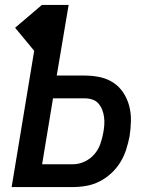

<svg xmlns="http://www.w3.org/2000/svg" viewBox="-20 -755 640 775"><path d="M27 0 118 -550 41 -643 149 -735H257L209 -450H323Q354 -450 384 -443.5Q414 -437 438 -421Q462 -405 478 -380.5Q494 -356 501.5 -327.5Q509 -299 508.5 -268Q508 -237 503 -205Q498 -179 489.5 -152Q481 -125 466 -100.5Q451 -76 429.5 -56Q408 -36 382.5 -23Q357 -10 329.5 -5Q302 0 275 0ZM150 -92H275Q298 -92 321 -102.5Q344 -113 360.5 -132Q377 -151 385 -174Q393 -197 397 -220Q400 -236 401 -251.5Q402 -267 400 -282.5Q398 -298 392.5 -312Q387 -326 377.5 -337Q368 -348 353.5 -353Q339 -358 323 -358H194Z"/></svg>

Font: Iosevka SS04 Semibold Extended
Style: Italic
Weight: 600
Width: 7
Italic angle: -9°
Monospace: yes
Designer: Belleve Invis
Foundry: Belleve Invis
Version: Version 19.0.0; ttfautohint (v1.8.4)